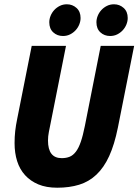

<svg xmlns="http://www.w3.org/2000/svg" viewBox="-20 -864 646 896"><path d="M247 12Q196 12 159 -3.5Q122 -19 97 -46.5Q72 -74 60 -112Q48 -150 48 -196Q48 -226 51 -252.5Q54 -279 60 -308L128 -650H288L216 -288Q212 -268 208 -248Q204 -228 204 -208Q204 -126 268 -126Q289 -126 305 -132.5Q321 -139 334 -156Q347 -173 357 -202Q367 -231 376 -276L450 -650H606L530 -268Q514 -189 489.5 -135.5Q465 -82 430 -49Q395 -16 349.5 -2Q304 12 247 12ZM274 -696Q247 -696 228.5 -713Q210 -730 210 -760Q210 -775 216 -790Q222 -805 233 -817Q244 -829 259 -836.5Q274 -844 292 -844Q318 -844 337 -827Q356 -810 356 -780Q356 -765 350 -750Q344 -735 333 -723Q322 -711 307 -703.5Q292 -696 274 -696ZM494 -696Q467 -696 448.5 -713Q430 -730 430 -760Q430 -775 436 -790Q442 -805 453 -817Q464 -829 479 -836.5Q494 -844 512 -844Q538 -844 557 -827Q576 -810 576 -780Q576 -765 570 -750Q564 -735 553 -723Q542 -711 527 -703.5Q512 -696 494 -696Z"/></svg>

Font: Source Code Pro Black
Style: Italic
Weight: 900
Italic angle: -11°
Monospace: yes
Designer: Paul D. Hunt, Teo Tuominen
Foundry: Adobe Systems Incorporated
Version: Version 1.050;PS 1.000;hotconv 16.6.51;makeotf.lib2.5.65220